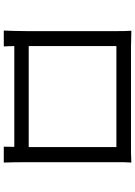

<svg xmlns="http://www.w3.org/2000/svg" viewBox="134 -860 731 1040"><g transform="rotate(90 500.0 -339.5)"><path d="M776 -604V-129H229V-604ZM858 -607C858 -632 858 -660 860 -685C830 -683 794 -683 772 -683H235C212 -683 185 -684 146 -685C148 -661 148 -630 148 -607V-115C148 -80 146 -6 145 6H231C230 -1 230 -25 229 -51H775C775 -24 774 -1 774 6H860C859 -5 858 -82 858 -114Z"/></g></svg>

Font: Source Han Sans KR Regular
Style: Regular
Weight: 400
Designer: Ryoko NISHIZUKA (kana & ideographs); Paul D. Hunt (Latin, Greek & Cyrillic); Wenlong ZHANG (bopomofo); Sandoll Communica
Foundry: Adobe Systems Incorporated
Version: Version 1.004;PS 1.004;hotconv 1.0.82;makeotf.lib2.5.63406